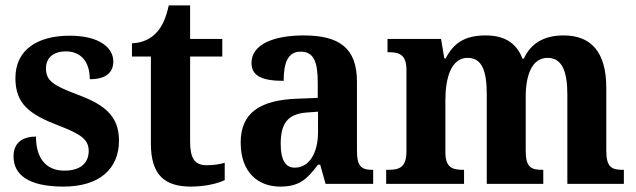

<svg xmlns="http://www.w3.org/2000/svg" viewBox="-20 -680 2351 710"><path d="M215 10C347 10 420 -55 420 -160C420 -255 362 -295 262 -332C177 -364 150 -382 150 -427C150 -466 177 -490 224 -490C277 -490 312 -454 312 -387C371 -387 399 -411 399 -453C399 -501 351 -548 238 -548C118 -548 37 -496 37 -391C37 -296 89 -257 196 -216C277 -185 308 -165 308 -122C308 -80 281 -49 218 -49C151 -49 113 -94 113 -175C70 -175 30 -157 30 -102C30 -35 83 10 215 10Z M686 10C745 10 791 -4 811 -14V-78C791 -72 768 -69 744 -69C699 -69 683 -96 683 -157V-471H802V-536H683V-660H604C594 -613 579 -582 561 -562C542 -540 511 -521 468 -520V-471H538V-148C538 -31 591 10 686 10Z M1016 10C1087 10 1115 -17 1156 -71H1164L1184 0H1360V-52H1356C1314 -52 1300 -68 1300 -123V-378C1300 -503 1234 -549 1103 -549C996 -549 910 -518 910 -447C910 -400 948 -381 1029 -381C1029 -449 1045 -489 1092 -489C1142 -489 1155 -448 1155 -374V-318L1079 -315C939 -310 870 -261 870 -153C870 -42 935 10 1016 10ZM1070 -60C1034 -60 1018 -91 1018 -148C1018 -221 1042 -259 1115 -264L1156 -267V-191C1156 -112 1122 -60 1070 -60Z M1408 0H1696V-52H1693C1652 -52 1627 -61 1627 -117V-310C1627 -393 1649 -466 1709 -466C1763 -466 1780 -417 1780 -331V0H1989V-52H1986C1944 -52 1924 -61 1924 -123V-322C1924 -400 1946 -466 2005 -466C2058 -466 2078 -417 2078 -331V0H2287V-52H2284C2242 -52 2222 -61 2222 -123V-355C2222 -490 2164 -549 2064 -549C1992 -549 1943 -520 1917 -463H1912C1889 -524 1842 -549 1776 -549C1698 -549 1657 -520 1628 -464H1623L1611 -536H1413V-487H1416C1457 -487 1483 -478 1483 -421V-121C1483 -61 1457 -52 1416 -52H1408Z"/></svg>

Font: Noto Serif SemiCondensed
Style: Bold
Weight: 700
Width: 4
Designer: Monotype Design Team
Foundry: Monotype Imaging Inc.
Version: Version 2.015